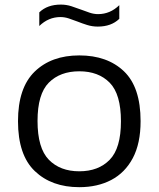

<svg xmlns="http://www.w3.org/2000/svg" viewBox="-20 -786 674 816"><path d="M317 9.5Q199.5 9.5 128 -58.8Q56.5 -127 56.5 -271Q56.5 -413 127.5 -481.8Q198.5 -550.5 317 -550.5Q436 -550.5 506.8 -483Q577.5 -415.5 577.5 -271Q577.5 -176.5 544.5 -114.2Q511.5 -52 453 -21.2Q394.5 9.5 317 9.5ZM317 -58Q398.5 -58 446.2 -107Q494 -156 494 -270.5Q494 -386 446.2 -434.5Q398.5 -483 317 -483Q235.5 -483 187.5 -434.8Q139.5 -386.5 139.5 -272Q139.5 -156.5 187.5 -107.2Q235.5 -58 317 -58ZM395.5 -673Q372 -673 350.5 -679.8Q329 -686.5 309 -694.5Q290.5 -701.5 272.8 -707.5Q255 -713.5 237 -713.5Q186 -713.5 147 -675.5V-733.5Q181 -766.5 238.5 -766.5Q262 -766.5 283.5 -759.5Q305 -752.5 325 -745Q343.5 -738 361.2 -732Q379 -726 397 -726Q448 -726 487 -764V-706Q453 -673 395.5 -673Z"/></svg>

Font: Encode Sans Expanded
Style: Regular
Weight: 400
Width: 7
Designer: Multiple Designers
Foundry: Impallari Type
Version: Version 3.000; ttfautohint (v1.8.3) -l 8 -r 50 -G 200 -x 14 